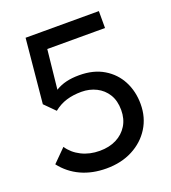

<svg xmlns="http://www.w3.org/2000/svg" viewBox="-130 -791 800 898"><g transform="rotate(-20 270.5 -342.0)"><path d="M247.5 10Q177 10 121.4 -15.6Q65.8 -41.2 27.8 -90.2L91.5 -154Q114.5 -119 155 -98.6Q195.5 -78.2 246 -78.2Q293 -78.2 328.4 -96Q363.8 -113.8 384.1 -146.5Q404.5 -179.2 404.5 -223.8Q404.5 -270 384.8 -301.9Q365 -333.8 331.6 -350.5Q298.2 -367.2 258.2 -367.2Q217 -367.2 183.4 -357Q149.8 -346.8 120.2 -323L121 -382.8Q138 -403.5 160 -416.8Q182 -430 210.1 -436.9Q238.2 -443.8 274.8 -443.8Q346.5 -443.8 396.6 -413.6Q446.8 -383.5 473.1 -332.8Q499.5 -282 499.5 -219Q499.5 -152.5 467.1 -100.9Q434.8 -49.2 378 -19.6Q321.2 10 247.5 10ZM120.2 -323 69.2 -374.2 99.8 -694H186L151.2 -364.5ZM119 -609.8 99.8 -694H464.5V-609.8Z"/></g></svg>

Font: Outfit Thin
Style: Regular
Weight: 100
Designer: Rodrigo Fuenzalida
Foundry: fragTYPE
Version: Version 1.000